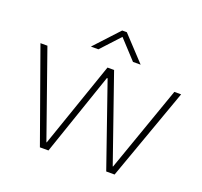

<svg xmlns="http://www.w3.org/2000/svg" viewBox="-125 -870 1063 1012"><g transform="rotate(20 406.0 -363.5)"><path d="M268 -591 394 -727H420L547 -591H504L407 -696L310 -591ZM197 0 12 -517H51L220 -37H222L388 -517H425L592 -37H594L763 -517H801L616 0H569L408 -464H404L245 0Z"/></g></svg>

Font: Mona Sans Expanded ExtraLight
Style: Regular
Weight: 200
Width: 7
Designer: Deni Anggara
Foundry: GitHub
Version: Version 1.001;gftools[0.9.33]